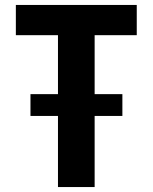

<svg xmlns="http://www.w3.org/2000/svg" viewBox="-20 -755 616 775"><path d="M214 0H362V-287H474V-375H362V-613H532V-735H44V-613H214V-375H103V-287H214Z"/></svg>

Font: Iosevka Sparkle Heavy
Style: Regular
Weight: 900
Designer: Belleve Invis
Foundry: Belleve Invis
Version: Version 4.5.0; ttfautohint (v1.8.3)